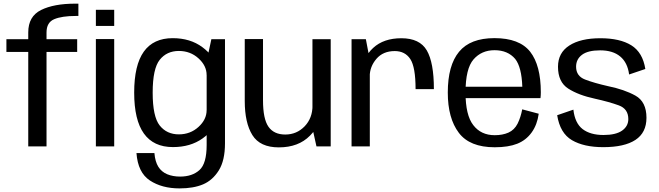

<svg xmlns="http://www.w3.org/2000/svg" viewBox="-20 -809 3641 1061"><path d="M136.1 0H237.1V-521.9H406.5V-592.4H237.1V-629.5Q237.1 -685 279.5 -702.9Q322 -720.8 398 -720.8H413.2V-788.8H395.8Q277.3 -788.8 206.7 -753.6Q136.1 -718.4 136.1 -630V-592.4H15.4V-521.9H136.1ZM509.8 0H611.1V-593H509.8ZM509.8 -754.8V-665.6H611.1V-754.8Z M972.2 232.1Q1049.2 232.1 1102 209.8Q1154.8 187.4 1189.1 132.6Q1223.3 77.8 1223.3 -17.1V-592.4H1148L1122 -471.3V-7.6Q1122 95.2 1082 131Q1042 166.8 975.3 166.8Q935.1 166.8 903.8 153.8Q872.6 140.7 854.9 112.5Q837.2 84.2 833.3 37H734.1Q741.9 144.4 808.2 188.3Q874.6 232.1 972.2 232.1ZM935.6 3.8Q1032.4 3.8 1099.4 -44Q1166.5 -91.8 1166.5 -146.2L1121.8 -200.3Q1121.8 -148.4 1076.8 -107.5Q1031.7 -66.5 968.3 -66.5Q901.7 -66.5 862.7 -115.3Q823.7 -164 823.7 -297Q823.7 -429.9 862.7 -478.6Q901.7 -527.4 968.3 -527.4Q1031.7 -527.4 1076.8 -486.6Q1121.8 -445.9 1121.8 -394.5L1165.7 -445.6Q1165.7 -498.2 1098.5 -548.2Q1031.4 -598.1 934.5 -598.1Q827.9 -598.1 774.7 -523.7Q721.5 -449.2 721.5 -297.4Q721.5 -145.9 775.2 -71Q828.9 3.8 935.6 3.8Z M1728.8 0H1807.5V-592.4H1706.6V-100.2ZM1433.4 -593H1332.5V-251Q1332.5 -130.1 1374.7 -62.4Q1417 5.4 1520.8 5.4Q1629.2 5.4 1692.9 -59.3Q1756.5 -124.1 1756.5 -196.3L1707 -226.1Q1707 -156.1 1663.3 -110.8Q1619.5 -65.6 1556.3 -65.6Q1493.8 -65.6 1463.6 -108.6Q1433.4 -151.6 1433.4 -254.9Z M2276.5 -316.5H2377.7Q2377.7 -463.2 2338.5 -530.5Q2299.2 -597.7 2198 -597.7Q2100 -597.7 2042.1 -544.2Q1984.2 -490.7 1984.2 -414.4L2023.1 -386.2Q2023.1 -440.5 2060 -483.7Q2096.8 -526.8 2161.4 -526.8Q2218.2 -526.8 2247.4 -482.6Q2276.5 -438.3 2276.5 -316.5ZM1922.7 0H2023.6V-477.8L2001.8 -592.4H1922.7Z M2713.8 4.8V-61.9Q2638 -61.9 2595.5 -117.4Q2552.5 -172.1 2552.5 -297.5Q2552.5 -430.2 2596.8 -480.8Q2641.2 -531.6 2712.7 -531.6Q2786.1 -531.6 2827 -483.3Q2862.6 -438.3 2866.3 -329.6H2541.6V-266.6H2966.7Q2968.6 -281.7 2968.6 -299Q2968.6 -447.6 2909.7 -523.2Q2850.2 -598.3 2712.5 -598.3Q2579 -598.3 2517 -523.2Q2454.5 -448 2454.5 -297.7Q2454.5 -155.6 2515.5 -75.1Q2575.8 4.8 2713.8 4.8ZM2713.8 -61.9V4.8Q2789.2 4.8 2838.2 -14.7Q2887 -34.1 2918 -77.1Q2948.6 -119.4 2957 -180.5L2865.8 -204.8Q2857.7 -161.2 2840.4 -126Q2822.6 -91 2789.9 -76.3Q2757.3 -61.9 2713.8 -61.9Z M3313.5 4.2Q3430.7 4.2 3491.5 -35.9Q3552.4 -76 3552.4 -158.2Q3552.4 -246.8 3491.2 -280.7Q3430 -314.6 3339.7 -333Q3262.9 -350.4 3213.2 -369.5Q3163.5 -388.5 3163.5 -440.4Q3163.5 -481.8 3196.3 -506.3Q3229 -530.8 3296.4 -530.8Q3366.6 -530.8 3407.3 -496.9Q3448 -463 3456.5 -397.4L3546.1 -427.8Q3531.7 -519.2 3468.9 -558.5Q3406.1 -597.7 3297.7 -597.7Q3188.3 -597.7 3125.9 -557.4Q3063.5 -517.1 3063.5 -440.2Q3063.5 -355.6 3120.3 -319.3Q3177 -283 3267.5 -263.6Q3346.9 -246 3399.5 -226.7Q3452.1 -207.4 3452.1 -151Q3452.1 -111.6 3417.8 -87.3Q3383.4 -63 3315 -63Q3242.4 -63 3199.7 -95.5Q3157.1 -128.1 3148.5 -203.1L3059 -172.3Q3074.7 -73.1 3140.6 -34.4Q3206.5 4.2 3313.5 4.2Z"/></svg>

Font: Anybody Thin
Style: Regular
Weight: 100
Designer: Tyler Finck
Foundry: Etcetera Type Company
Version: Version 1.114;gftools[0.9.25]